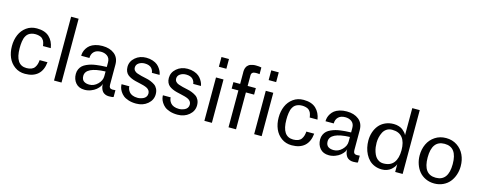

<svg xmlns="http://www.w3.org/2000/svg" viewBox="-33 -1499 5557 2232"><g transform="rotate(15 2745.5 -382.5)"><path d="M273.9 -534.2Q371.1 -534.2 423.3 -485.1Q475.6 -436 487.8 -354H394Q392.1 -366.7 390.9 -373.3Q389.6 -379.9 386 -393.6Q382.3 -407.2 377.4 -415.3Q372.6 -423.3 363.5 -433.8Q354.5 -444.3 342.8 -450.2Q331.1 -456.1 313.2 -460.4Q295.4 -464.8 273.9 -464.8Q247.6 -464.8 226.8 -458Q206.1 -451.2 191.9 -440.4Q177.7 -429.7 167.5 -412.8Q157.2 -396 151.9 -379.4Q146.5 -362.8 143.3 -340.6Q140.1 -318.4 139.2 -301Q138.2 -283.7 138.2 -261.2Q138.2 -57.1 273.9 -57.1Q308.6 -57.1 333 -67.1Q357.4 -77.1 370.6 -96.2Q383.8 -115.2 390.1 -136.5Q396.5 -157.7 398.9 -186H493.2Q483.9 -87.9 427.7 -37.8Q371.6 12.2 273.9 12.2Q202.6 12.2 149.9 -25.9Q97.2 -64 71 -125.2Q44.9 -186.5 44.9 -261.2Q44.9 -335.9 71 -397.2Q97.2 -458.5 149.9 -496.3Q202.6 -534.2 273.9 -534.2Z M621.6 0V-768.1H711.9V0Z M846.2 -140.1Q846.2 -172.4 858.4 -198.5Q870.6 -224.6 889.4 -241.5Q908.2 -258.3 936.5 -271Q964.8 -283.7 990.5 -290.5Q1016.1 -297.4 1049.3 -301.8Q1082.5 -306.2 1103.8 -307.6Q1125 -309.1 1151.9 -310.1Q1167 -310.5 1173.3 -311V-362.8Q1173.3 -364.3 1173.3 -365.7Q1173.3 -391.6 1164.6 -411.1Q1154.8 -431.6 1137.9 -443.1Q1121.1 -454.6 1102.5 -459.7Q1084 -464.8 1063.5 -464.8Q1009.3 -464.8 980.2 -436Q951.2 -407.2 951.2 -359.9H852.1Q852.1 -382.3 857.9 -404.5Q863.8 -426.8 878.9 -450.7Q894 -474.6 917 -492.7Q939.9 -510.7 977.8 -522.5Q1015.6 -534.2 1063.5 -534.2Q1152.3 -534.2 1207.8 -490Q1263.2 -445.8 1263.2 -362.8V-122.1Q1263.2 -74.2 1304.2 -74.2L1340.3 -76.2V4.9Q1331.1 12.2 1284.2 12.2Q1258.8 12.2 1239.3 3.4Q1219.7 -5.4 1208.7 -18.1Q1197.8 -30.8 1190.7 -48.3Q1183.6 -65.9 1181.4 -81.1Q1179.2 -96.2 1179.2 -111.8Q1179.2 -97.2 1165 -76.7Q1150.9 -56.2 1127.2 -36.1Q1103.5 -16.1 1066.9 -2Q1030.3 12.2 991.2 12.2Q921.4 12.2 883.8 -31.7Q846.2 -75.7 846.2 -140.1ZM936 -140.1Q936 -117.2 943.8 -100.8Q951.7 -84.5 965.6 -75.9Q979.5 -67.4 995.1 -63.7Q1010.7 -60.1 1029.3 -60.1Q1085 -60.1 1129.2 -104Q1173.3 -147.9 1173.3 -200.2V-256.8Q936 -248.5 936 -140.1Z M1391.1 -162.1H1484.4Q1484.4 -145.5 1490.5 -128.9Q1496.6 -112.3 1510 -95.2Q1523.4 -78.1 1549.6 -67.6Q1575.7 -57.1 1611.3 -57.1Q1626.5 -57.1 1643.3 -60.8Q1660.2 -64.5 1678.7 -72.8Q1697.3 -81.1 1709.2 -97.9Q1721.2 -114.7 1721.2 -137.2Q1721.2 -158.7 1710.4 -174.3Q1699.7 -189.9 1681.4 -199.2Q1663.1 -208.5 1639.4 -215.1Q1615.7 -221.7 1589.4 -227.3Q1563 -232.9 1536.9 -239.5Q1510.7 -246.1 1487.1 -256.6Q1463.4 -267.1 1445.1 -281.5Q1426.8 -295.9 1416 -319.8Q1405.3 -343.8 1405.3 -375Q1405.3 -441.4 1459 -487.8Q1512.7 -534.2 1590.3 -534.2Q1633.8 -534.2 1669.2 -522Q1704.6 -509.8 1725.6 -492.4Q1746.6 -475.1 1761.2 -452.6Q1775.9 -430.2 1782 -413.1Q1788.1 -396 1790 -380.9H1697.3Q1695.8 -395 1690.2 -408.7Q1684.6 -422.4 1673.1 -435.5Q1661.6 -448.7 1640.1 -456.8Q1618.7 -464.8 1590.3 -464.8Q1549.3 -464.8 1519.3 -444.6Q1489.3 -424.3 1489.3 -390.1Q1489.3 -368.2 1502.9 -352.8Q1516.6 -337.4 1538.8 -329.8Q1561 -322.3 1589.4 -314.7Q1617.7 -307.1 1647.2 -301.8Q1676.8 -296.4 1705.1 -284.9Q1733.4 -273.4 1755.6 -258.3Q1777.8 -243.2 1791.5 -215.8Q1805.2 -188.5 1805.2 -151.9Q1805.2 -82.5 1749.5 -35.2Q1693.8 12.2 1611.3 12.2Q1559.6 12.2 1519 -1Q1478.5 -14.2 1455.3 -33.4Q1432.1 -52.7 1416.7 -77.6Q1401.4 -102.5 1396.2 -123Q1391.1 -143.6 1391.1 -162.1Z M1888.7 -162.1H1981.9Q1981.9 -145.5 1988 -128.9Q1994.1 -112.3 2007.6 -95.2Q2021 -78.1 2047.1 -67.6Q2073.2 -57.1 2108.9 -57.1Q2124 -57.1 2140.9 -60.8Q2157.7 -64.5 2176.3 -72.8Q2194.8 -81.1 2206.8 -97.9Q2218.8 -114.7 2218.8 -137.2Q2218.8 -158.7 2208 -174.3Q2197.3 -189.9 2179 -199.2Q2160.6 -208.5 2137 -215.1Q2113.3 -221.7 2086.9 -227.3Q2060.5 -232.9 2034.4 -239.5Q2008.3 -246.1 1984.6 -256.6Q1960.9 -267.1 1942.6 -281.5Q1924.3 -295.9 1913.6 -319.8Q1902.8 -343.8 1902.8 -375Q1902.8 -441.4 1956.5 -487.8Q2010.3 -534.2 2087.9 -534.2Q2131.3 -534.2 2166.7 -522Q2202.1 -509.8 2223.1 -492.4Q2244.1 -475.1 2258.8 -452.6Q2273.4 -430.2 2279.5 -413.1Q2285.6 -396 2287.6 -380.9H2194.8Q2193.4 -395 2187.7 -408.7Q2182.1 -422.4 2170.7 -435.5Q2159.2 -448.7 2137.7 -456.8Q2116.2 -464.8 2087.9 -464.8Q2046.9 -464.8 2016.8 -444.6Q1986.8 -424.3 1986.8 -390.1Q1986.8 -368.2 2000.5 -352.8Q2014.2 -337.4 2036.4 -329.8Q2058.6 -322.3 2086.9 -314.7Q2115.2 -307.1 2144.8 -301.8Q2174.3 -296.4 2202.6 -284.9Q2231 -273.4 2253.2 -258.3Q2275.4 -243.2 2289.1 -215.8Q2302.7 -188.5 2302.7 -151.9Q2302.7 -82.5 2247.1 -35.2Q2191.4 12.2 2108.9 12.2Q2057.1 12.2 2016.6 -1Q1976.1 -14.2 1952.9 -33.4Q1929.7 -52.7 1914.3 -77.6Q1898.9 -102.5 1893.8 -123Q1888.7 -143.6 1888.7 -162.1Z M2431.2 0V-522H2521.5V0ZM2431.2 -650.9V-768.1H2521.5V-650.9Z M2640.6 -443.8V-522H2721.7V-648.9Q2721.7 -649.4 2721.4 -658.4Q2721.2 -667.5 2721.4 -672.4Q2721.7 -677.2 2722.7 -688Q2723.6 -698.7 2725.8 -705.3Q2728 -711.9 2732.2 -722.4Q2736.3 -732.9 2742.2 -739.5Q2748 -746.1 2757.6 -753.9Q2767.1 -761.7 2778.8 -766.1Q2790.5 -770.5 2806.9 -773.7Q2823.2 -776.9 2842.8 -776.9Q2864.7 -776.9 2881.8 -775.1Q2898.9 -773.4 2904.8 -771.5L2910.6 -770V-689.9Q2896.5 -692.9 2865.7 -692.9Q2812 -692.9 2812 -648.9V-522H2910.6V-443.8H2812V0H2721.7V-443.8Z M3030.3 0V-522H3120.6V0ZM3030.3 -650.9V-768.1H3120.6V-650.9Z M3483.9 -534.2Q3581.1 -534.2 3633.3 -485.1Q3685.5 -436 3697.8 -354H3604Q3602.1 -366.7 3600.8 -373.3Q3599.6 -379.9 3595.9 -393.6Q3592.3 -407.2 3587.4 -415.3Q3582.5 -423.3 3573.5 -433.8Q3564.5 -444.3 3552.7 -450.2Q3541 -456.1 3523.2 -460.4Q3505.4 -464.8 3483.9 -464.8Q3457.5 -464.8 3436.8 -458Q3416 -451.2 3401.9 -440.4Q3387.7 -429.7 3377.4 -412.8Q3367.2 -396 3361.8 -379.4Q3356.4 -362.8 3353.3 -340.6Q3350.1 -318.4 3349.1 -301Q3348.1 -283.7 3348.1 -261.2Q3348.1 -57.1 3483.9 -57.1Q3518.6 -57.1 3543 -67.1Q3567.4 -77.1 3580.6 -96.2Q3593.8 -115.2 3600.1 -136.5Q3606.4 -157.7 3608.9 -186H3703.1Q3693.8 -87.9 3637.7 -37.8Q3581.5 12.2 3483.9 12.2Q3412.6 12.2 3359.9 -25.9Q3307.1 -64 3281 -125.2Q3254.9 -186.5 3254.9 -261.2Q3254.9 -335.9 3281 -397.2Q3307.1 -458.5 3359.9 -496.3Q3412.6 -534.2 3483.9 -534.2Z M3786.6 -140.1Q3786.6 -172.4 3798.8 -198.5Q3811 -224.6 3829.8 -241.5Q3848.6 -258.3 3877 -271Q3905.3 -283.7 3930.9 -290.5Q3956.5 -297.4 3989.7 -301.8Q4022.9 -306.2 4044.2 -307.6Q4065.4 -309.1 4092.3 -310.1Q4107.4 -310.5 4113.8 -311V-362.8Q4113.8 -364.3 4113.8 -365.7Q4113.8 -391.6 4105 -411.1Q4095.2 -431.6 4078.4 -443.1Q4061.5 -454.6 4043 -459.7Q4024.4 -464.8 4003.9 -464.8Q3949.7 -464.8 3920.7 -436Q3891.6 -407.2 3891.6 -359.9H3792.5Q3792.5 -382.3 3798.3 -404.5Q3804.2 -426.8 3819.3 -450.7Q3834.5 -474.6 3857.4 -492.7Q3880.4 -510.7 3918.2 -522.5Q3956.1 -534.2 4003.9 -534.2Q4092.8 -534.2 4148.2 -490Q4203.6 -445.8 4203.6 -362.8V-122.1Q4203.6 -74.2 4244.6 -74.2L4280.8 -76.2V4.9Q4271.5 12.2 4224.6 12.2Q4199.2 12.2 4179.7 3.4Q4160.2 -5.4 4149.2 -18.1Q4138.2 -30.8 4131.1 -48.3Q4124 -65.9 4121.8 -81.1Q4119.6 -96.2 4119.6 -111.8Q4119.6 -97.2 4105.5 -76.7Q4091.3 -56.2 4067.6 -36.1Q4043.9 -16.1 4007.3 -2Q3970.7 12.2 3931.6 12.2Q3861.8 12.2 3824.2 -31.7Q3786.6 -75.7 3786.6 -140.1ZM3876.5 -140.1Q3876.5 -117.2 3884.3 -100.8Q3892.1 -84.5 3906 -75.9Q3919.9 -67.4 3935.5 -63.7Q3951.2 -60.1 3969.7 -60.1Q4025.4 -60.1 4069.6 -104Q4113.8 -147.9 4113.8 -200.2V-256.8Q3876.5 -248.5 3876.5 -140.1Z M4331.5 -272.9Q4331.5 -326.2 4347.2 -373.3Q4362.8 -420.4 4392.1 -456.3Q4421.4 -492.2 4467 -513.2Q4512.7 -534.2 4568.8 -534.2Q4602.5 -534.2 4631.3 -524.7Q4660.2 -515.1 4677 -501.7Q4693.8 -488.3 4706.1 -474.6Q4718.3 -460.9 4723.1 -451.2L4727.5 -441.9V-768.1H4817.4V0H4727.5V-94.2Q4727.5 -90.8 4722.4 -79.8Q4717.3 -68.8 4704.6 -53Q4691.9 -37.1 4674.6 -22.7Q4657.2 -8.3 4629.2 2Q4601.1 12.2 4568.8 12.2Q4521.5 12.2 4481.9 -3.9Q4442.4 -20 4415 -47.4Q4387.7 -74.7 4368.7 -111.6Q4349.6 -148.4 4340.6 -189.2Q4331.5 -230 4331.5 -272.9ZM4430.7 -272.9Q4430.7 -246.1 4434.1 -219.5Q4437.5 -192.9 4447.3 -163.3Q4457 -133.8 4471.9 -111.6Q4486.8 -89.4 4511.7 -74.7Q4536.6 -60.1 4568.8 -60.1Q4652.3 -60.1 4692.9 -112.8Q4733.4 -165.5 4733.4 -263.2Q4733.4 -359.4 4692.9 -411.9Q4652.3 -464.4 4568.8 -464.8Q4567.9 -464.8 4566.9 -464.8Q4530.8 -464.8 4503.4 -447.3Q4475.1 -428.7 4460.2 -399.2Q4445.3 -369.6 4438 -337.6Q4430.7 -305.7 4430.7 -272.9Z M4952.1 -261.2Q4952.1 -335.4 4981 -397Q5009.8 -458.5 5066.9 -496.3Q5124 -534.2 5199.2 -534.2Q5274.4 -534.2 5331.5 -496.3Q5388.7 -458.5 5417.5 -397Q5446.3 -335.4 5446.3 -261.2Q5446.3 -206.1 5429.4 -156.5Q5412.6 -106.9 5381.6 -69.3Q5350.6 -31.7 5303.2 -9.8Q5255.9 12.2 5199.2 12.2Q5142.6 12.2 5095.2 -9.8Q5047.9 -31.7 5016.8 -69.3Q4985.8 -106.9 4969 -156.5Q4952.1 -206.1 4952.1 -261.2ZM5048.3 -261.2Q5048.3 -57.1 5199.2 -57.1Q5350.1 -57.1 5350.1 -261.2Q5350.1 -464.8 5199.2 -464.8Q5048.3 -464.8 5048.3 -261.2Z"/></g></svg>

Font: Standard
Style: Regular
Weight: 400
Designer: Bryce Wilner
Version: Version 2.000;PS 2.0;hotconv 16.6.51;makeotf.lib2.5.65220 DE